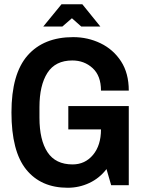

<svg xmlns="http://www.w3.org/2000/svg" viewBox="-20 -873 678 905"><path d="M299 12Q173 12 103.5 -74Q34 -160 34 -343Q34 -525 110 -611.5Q186 -698 325 -698Q394 -698 454 -669Q514 -640 550.5 -584Q587 -528 587 -446H456Q456 -516 416.5 -552Q377 -588 321 -588Q241 -588 203.5 -529.5Q166 -471 166 -368V-318Q166 -213 204 -155.5Q242 -98 322 -98Q381 -98 418.5 -143Q456 -188 456 -263V-311L510 -263H302V-373H587V0H504L482 -76Q449 -33 401 -10.5Q353 12 299 12ZM184 -748 270 -853H368L453 -748H363L319 -787L274 -748Z"/></svg>

Font: Archivo Narrow
Style: Bold
Weight: 700
Designer: Hector Gatti
Foundry: Omnibus-Type
Version: Version 3.002